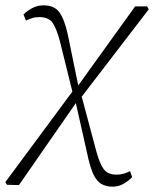

<svg xmlns="http://www.w3.org/2000/svg" viewBox="-48 -515 577 719"><path d="M-22 177 -28 167 223 -172 177 -358Q164 -408 149 -429.5Q134 -451 99 -451Q84 -451 72 -447Q60 -443 49 -438L40 -461Q53 -474 72.5 -484.5Q92 -495 115 -495Q155 -495 174 -469.5Q193 -444 206 -385L245 -195L458 -491H503L509 -480L258 -153L312 49Q325 98 340.5 118.5Q356 139 388 139Q403 139 415 135.5Q427 132 439 126L447 148Q434 162 415 173Q396 184 374 184Q336 184 316 160.5Q296 137 283 80L236 -129L23 178Z"/></svg>

Font: Source Serif 4 SmText Light
Style: Italic
Weight: 300
Italic angle: -12°
Designer: Frank Grießhammer
Foundry: Adobe
Version: Version 4.005;hotconv 1.1.0;makeotfexe 2.6.0